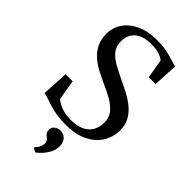

<svg xmlns="http://www.w3.org/2000/svg" viewBox="-304 -833 1175 1175"><g transform="rotate(45 284.0 -245.0)"><path d="M274 11Q215.5 11 170.5 0.2Q125.5 -10.5 94.8 -21.8Q64 -33 48 -34.5L57.5 -207.5H119L140 -76.5Q153 -65.5 172.5 -55.2Q192 -45 218 -38.5Q244 -32 276 -32Q332 -32 367 -49.5Q402 -67 418.5 -97.2Q435 -127.5 435 -166Q435 -209 411 -238.5Q387 -268 346.5 -291Q306 -314 255.5 -336Q224.5 -350 190.2 -368Q156 -386 126 -411.5Q96 -437 77.2 -473.5Q58.5 -510 58.5 -560Q58.5 -612.5 87.8 -656Q117 -699.5 172.2 -725.5Q227.5 -751.5 304.5 -751.5Q343 -752 374.2 -747Q405.5 -742 429.5 -735Q453.5 -728 470.5 -722.2Q487.5 -716.5 497.5 -715.5L489.5 -554.5H430.5L409 -678.5Q403 -684.5 388 -691.8Q373 -699 350.8 -704.5Q328.5 -710 300 -709.5Q252.5 -709.5 220 -695.2Q187.5 -681 171 -654.2Q154.5 -627.5 154.5 -591.5Q154.5 -547.5 176.5 -519.2Q198.5 -491 237.5 -469.2Q276.5 -447.5 326.5 -423.5Q362 -407 398.8 -387.5Q435.5 -368 467 -342.2Q498.5 -316.5 517.8 -281.8Q537 -247 537 -199.5Q537 -162.5 522.2 -125Q507.5 -87.5 476 -56.8Q444.5 -26 394.5 -7.5Q344.5 11 274 11ZM344 131Q344 161 329.2 188Q314.5 215 295.8 234.5Q277 254 264.5 262H263.5L238.5 247V242Q252 231.5 260 213.5Q268 195.5 268 183.5Q268 170 262.5 161Q257 152 246.5 144.5Q238 138.5 231.5 129.5Q225 120.5 225 105.5Q225 89 233.5 78.5Q242 68 254.5 63Q267 58 277.5 58H280.5Q308.5 58 326.2 77.8Q344 97.5 344 131Z"/></g></svg>

Font: Merriweather 72pt
Style: Regular
Weight: 400
Version: Version 2.100